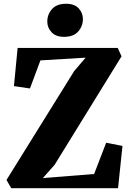

<svg xmlns="http://www.w3.org/2000/svg" viewBox="-20 -999 690 1019"><path d="M39.5 0 14.5 -44 373.5 -621.5 434.5 -693 194.5 -678.5 139 -529.5 54 -542 73.5 -744.5H605L625 -700L270 -124.5L207.5 -54L479.5 -75.5L543.5 -241.5L630 -224.5L606.5 0ZM319.5 -803.5Q276 -803.5 253.5 -828Q231 -852.5 231 -884Q231 -923 256.2 -951Q281.5 -979 330.5 -979H331.5Q375.5 -979 397.8 -954.5Q420 -930 420 -898.5Q420 -859.5 394.8 -831.5Q369.5 -803.5 320.5 -803.5Z"/></svg>

Font: Merriweather 60pt Black
Style: Regular
Weight: 900
Version: Version 2.100